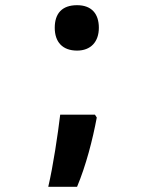

<svg xmlns="http://www.w3.org/2000/svg" viewBox="-20 -576 570 740"><path d="M277 -381C330 -381 361 -415 361 -469C361 -523 333 -556 277 -556C219 -556 191 -524 191 -469C191 -414 221 -381 277 -381ZM166 144H277C311 63 337 -37 353 -123L346 -134H212C203 -59 185 63 166 144Z"/></svg>

Font: Noto Sans Mono Condensed ExtraBold
Style: Regular
Weight: 800
Width: 3
Designer: Monotype Design Team
Foundry: Monotype Imaging Inc.
Version: Version 2.014